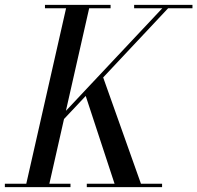

<svg xmlns="http://www.w3.org/2000/svg" viewBox="-60 -770 812 790"><path d="M-40 -13.9H48.1L211.9 -736.1H125V-750H395V-736.1H306.9L211.2 -314L607.9 -736.1H491.9V-750H731.9V-736.1H631.8L364.5 -451.4L520 -13.9H606.9V0H297.1V-13.9H411.4L292.7 -375.2L203.4 -280.3L143.1 -13.9H230V0H-40Z"/></svg>

Font: Bodoni* 16
Style: Italic
Weight: 400
Italic angle: -13°
Version: Version 2.000